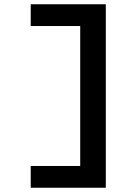

<svg xmlns="http://www.w3.org/2000/svg" viewBox="-20 -770 640 900"><path d="M124 110V8H356V-648H124V-750H476V110Z"/></svg>

Font: Geist Mono SemiBold
Style: Regular
Weight: 600
Monospace: yes
Designer: Basement.studio, Andrés Briganti, Mateo Zaragoza
Foundry: Basement.studio, Vercel, Andrés Briganti, Guido Ferreyra, Mateo Zaragoza
Version: Version 1.500; ttfautohint (v1.8.4.7-5d5b)